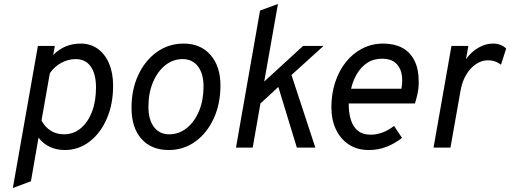

<svg xmlns="http://www.w3.org/2000/svg" viewBox="-20 -742 2564 965"><path d="M44.5 203 170.5 -511H255.5L247.5 -466Q304.5 -523 385.5 -523Q434.5 -523 471.2 -496.8Q508 -470.5 528.2 -422.8Q548.5 -375 548.5 -311Q548.5 -218.5 516.8 -145.5Q485 -72.5 430 -30.2Q375 12 305.5 12Q264.5 12 230.8 -3.8Q197 -19.5 173.5 -50L135.5 169ZM301.5 -67Q349 -67 385.2 -96.8Q421.5 -126.5 442 -179.5Q462.5 -232.5 462.5 -302Q462.5 -370.5 436 -407.8Q409.5 -445 360.5 -445Q322.5 -445 287.8 -426Q253 -407 230.5 -374L188.5 -136Q208 -101.5 236.5 -84.2Q265 -67 301.5 -67Z M828 12Q740.5 12 690.8 -44.2Q641 -100.5 641 -200Q641 -292.5 675.2 -365.5Q709.5 -438.5 768.8 -480.8Q828 -523 903 -523Q988 -523 1038 -466Q1088 -409 1088 -313Q1088 -219.5 1054 -146Q1020 -72.5 961.2 -30.2Q902.5 12 828 12ZM830 -67Q879.5 -67 918.8 -98.5Q958 -130 980.5 -184.2Q1003 -238.5 1003 -307Q1003 -371.5 975 -408.2Q947 -445 898 -445Q849 -445 810 -413.5Q771 -382 748.5 -327.8Q726 -273.5 726 -205Q726 -140.5 753.8 -103.8Q781.5 -67 830 -67Z M1166 0 1287 -689 1377 -722 1308 -332 1503 -511H1606L1445 -365L1565 0H1472L1379 -305L1289 -222L1250 0Z M1833.5 12Q1775 12 1733 -15.8Q1691 -43.5 1668.2 -92Q1645.5 -140.5 1645.5 -203Q1645.5 -270 1664.5 -328Q1683.5 -386 1718.2 -429.8Q1753 -473.5 1801 -498.2Q1849 -523 1906.5 -523Q1960 -523 2000 -502.5Q2040 -482 2062.2 -439.2Q2084.5 -396.5 2084.5 -330Q2084.5 -298.5 2078.8 -272Q2073 -245.5 2065.5 -222H1732.5Q1732.5 -174 1743.8 -138.8Q1755 -103.5 1779.5 -84.2Q1804 -65 1843.5 -65Q1871.5 -65 1901.5 -75.8Q1931.5 -86.5 1960.5 -109L2000.5 -49Q1966 -21.5 1924.2 -4.8Q1882.5 12 1833.5 12ZM1744.5 -296H1997.5Q2005.5 -340 1997.8 -374Q1990 -408 1966 -427.5Q1942 -447 1901.5 -447Q1857 -447 1825.2 -425.8Q1793.5 -404.5 1773.5 -370Q1753.5 -335.5 1744.5 -296Z M2159 0 2249 -511H2334L2322 -445Q2349 -482 2385 -502.5Q2421 -523 2457 -523Q2499 -523 2524 -498L2498 -417Q2482.5 -428.5 2466.5 -433.8Q2450.5 -439 2433 -439Q2401 -439 2372.5 -420Q2344 -401 2323.5 -367Q2303 -333 2295 -288L2244 0Z"/></svg>

Font: Overpass
Style: Italic
Weight: 400
Italic angle: -10°
Designer: Delve Withrington, Dave Bailey, Thomas Jockin
Foundry: Delve Fonts LLC
Version: Version 4.000